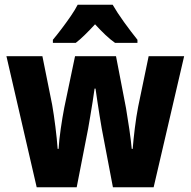

<svg xmlns="http://www.w3.org/2000/svg" viewBox="-20 -786 800 806"><path d="M407 -247Q403 -270 398 -301Q393 -332 388.5 -362.5Q384 -393 381 -414H377Q374 -390 369 -359.5Q364 -329 359 -298.5Q354 -268 350 -246L302 0H134L7 -550H158L199 -346Q206 -306 212.5 -254.5Q219 -203 222 -161H226Q228 -197 235 -245.5Q242 -294 250 -335L295 -550H467L509 -332Q516 -291 523 -243Q530 -195 533 -161H537Q540 -199 546 -248Q552 -297 560 -338L604 -550H753L625 0H454ZM453 -766Q472 -733 500.5 -693.5Q529 -654 557 -619V-606H463Q443 -620 422.5 -639.5Q402 -659 379 -684Q356 -659 335.5 -639Q315 -619 298 -606H202V-619Q218 -638 238.5 -665Q259 -692 277.5 -719Q296 -746 306 -766Z"/></svg>

Font: Noto Sans Condensed ExtraBold
Style: Regular
Weight: 800
Width: 3
Designer: Monotype Design Team
Foundry: Monotype Imaging Inc.
Version: Version 2.013; ttfautohint (v1.8.4.7-5d5b)